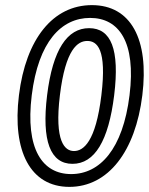

<svg xmlns="http://www.w3.org/2000/svg" viewBox="-20 -693 582 750"><path d="M258 -13C146 -13 78 -110 104 -321C130 -531 220 -623 332 -623C444 -623 512 -530 486 -321C460 -110 370 -13 258 -13ZM251 37C403 37 509 -102 536 -321C563 -540 491 -673 339 -673C187 -673 81 -541 54 -321C27 -102 99 37 251 37ZM263 -53C350 -53 404 -143 426 -321C448 -500 414 -583 328 -583C243 -583 186 -500 164 -321C142 -142 177 -53 263 -53ZM269 -103C233 -103 192 -140 214 -321C236 -502 284 -533 321 -533C359 -533 398 -502 376 -321C354 -139 306 -103 269 -103Z"/></svg>

Font: Falling Sky
Style: OuObl
Weight: 400
Designer: Paul D. Hunt
Foundry: Adobe Systems Incorporated
Version: Version 1.02